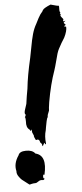

<svg xmlns="http://www.w3.org/2000/svg" viewBox="-20 -744 360 847"><path d="M271.4 -626.7Q272.4 -624.8 272.4 -615.7Q272.4 -606.7 268.1 -591.9Q263.8 -577.1 258.1 -567.6Q254.3 -561.9 240 -528.6Q233.3 -512.4 228.6 -479Q222.9 -445.7 220 -434.3Q203.8 -372.4 197.1 -293.3Q195.2 -262.9 196.2 -256.2Q196.2 -254.3 193.3 -246.2Q190.5 -238.1 190.5 -234.3Q190.5 -230.5 190.5 -226.7Q187.6 -224.8 185.7 -209.5Q183.8 -194.3 182.9 -182.9L181.9 -169.5Q176.2 -142.9 182.9 -111.4L181.9 -106.7L180 -108.6Q179 -107.6 176.2 -114.3Q174.3 -113.3 171.9 -106.2Q169.5 -99 167.6 -99Q166.7 -100 166.2 -103.8Q165.7 -107.6 163.3 -110.5Q161 -113.3 157.1 -116.2Q156.2 -116.2 156.2 -118.6Q156.2 -121 153.8 -124.3Q151.4 -127.6 146.7 -128.6Q141 -125.7 138.1 -126.7L136.2 -129.5Q134.3 -133.3 131.4 -138.1Q128.6 -143.8 129.5 -145.7Q129.5 -146.7 121.9 -160Q121.9 -161 121 -164.8Q119 -178.1 117.1 -168.6Q117.1 -163.8 112.4 -169.5Q111.4 -171.4 110.5 -172.4Q94.3 -181 94.3 -208.6Q93.3 -220 91.4 -225.7H89.5Q89.5 -226.7 91 -229.5Q92.4 -232.4 93.3 -235.7Q94.3 -239 90.5 -241Q86.7 -246.7 91.4 -264.8Q96.2 -283.8 96.2 -285.7Q96.2 -297.1 98.1 -319Q100 -341 101 -352.4Q101.9 -409.5 113.3 -489.5Q115.2 -501.9 118.1 -535.2Q121 -568.6 125.7 -593.8Q130.5 -619 140 -639Q141.9 -644.8 150 -663.8Q158.1 -682.9 166.7 -693.3Q168.6 -700 173.3 -704.8Q178.1 -709.5 190 -716.7Q201.9 -723.8 202.9 -723.8Q236.2 -717.1 239 -719Q241 -717.1 241.4 -704.3Q241.9 -691.4 246.7 -688.6Q244.8 -687.6 243.8 -685.7Q245.7 -681.9 248.6 -681.9Q242.9 -676.2 251.9 -667.6Q261 -659 260 -658.1Q258.1 -656.2 258.6 -654.3Q259 -652.4 258.1 -651.4Q259 -649.5 260 -650Q261 -650.5 264.3 -651.4Q267.6 -652.4 268.6 -652.4Q268.6 -651.4 265.7 -649.5Q262.9 -647.6 261 -643.8Q261 -641.9 265.2 -639Q269.5 -636.2 269.5 -634.3Q268.6 -634.3 267.6 -632.4Q266.7 -632.4 264.8 -630.5L262.9 -628.6Q262.9 -626.7 267.6 -626.7ZM123.8 82.9 122.9 81.9Q122.9 82.9 123.8 82.9ZM176.2 42.9Q176.2 51.4 165.7 50.5Q157.1 49.5 149 56.7Q141 63.8 136.2 63.8Q126.7 64.8 120 67.1Q113.3 69.5 111.9 70Q110.5 70.5 109 69.5Q107.6 68.6 100 63.8Q82.9 53.3 76.2 48.6Q69.5 43.8 61 33.3Q52.4 22.9 52.4 10.5Q41 -21.9 61.9 -59Q65.7 -76.2 94.3 -79Q122.9 -81.9 136.2 -66.7Q188.6 -59 176.2 26.7Q174.3 27.6 172.4 25.7L170.5 28.6Q169.5 36.2 171 40Q172.4 43.8 176.2 42.9Z"/></svg>

Font: KAZYinfo
Style: Bold
Weight: 700
Designer: emmanuel didier
Foundry: emmanuel didier
Version: Version 001.000